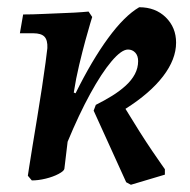

<svg xmlns="http://www.w3.org/2000/svg" viewBox="-20 -491 526 531"><path d="M342 20 329 13 239 -185 245 -201Q269 -213 290 -226Q311 -239 327.5 -254Q344 -269 353 -286Q362 -303 362 -322Q362 -337 354 -345.5Q346 -354 334 -354Q316 -354 288.5 -321.5Q261 -289 229.5 -231.5Q198 -174 167 -99L158 -24Q157 -18 142 -10Q127 -2 106.5 3Q86 8 68 8L57 -5Q57 -5 60.5 -28Q64 -51 70 -87.5Q76 -124 83 -166.5Q90 -209 96 -248.5Q102 -288 106 -318Q110 -348 111 -358Q112 -380 103 -389.5Q94 -399 72 -399H35L44 -451Q70 -451 101 -452.5Q132 -454 160.5 -455Q189 -456 207 -457.5Q225 -459 225 -459L235 -444Q235 -444 229.5 -426Q224 -408 216 -378.5Q208 -349 199 -311.5Q190 -274 184 -235L189 -233Q234 -324 279 -385.5Q324 -447 365 -471Q410 -471 438.5 -443Q467 -415 467 -373Q467 -327 431 -280Q395 -233 327 -190Q347 -157 366 -127Q385 -97 401 -73.5Q417 -50 426.5 -36.5Q436 -23 436 -23V-8Z"/></svg>

Font: Alegreya SemiBold
Style: Italic
Weight: 600
Italic angle: -7°
Designer: Juan Pablo del Peral
Foundry: Huerta Tipografica
Version: Version 2.009